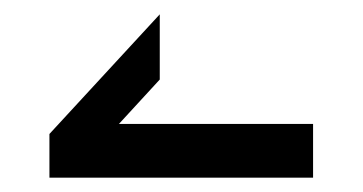

<svg xmlns="http://www.w3.org/2000/svg" viewBox="-20 -900 507 268"><path d="M203 -789 146 -727H417V-652H49V-713L203 -880Z"/></svg>

Font: Montserrat_am3
Style: Regular
Weight: 400
Designer: Julieta Ulanovsky
Foundry: Julieta Ulanovsky, Armenina letters added by Vahan Hovhannisyan
Version: Version 2.001